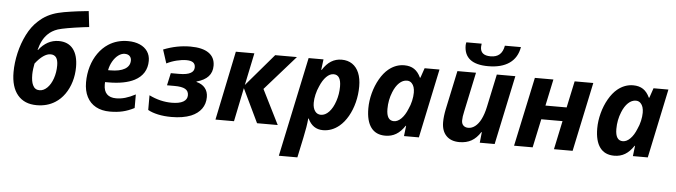

<svg xmlns="http://www.w3.org/2000/svg" viewBox="-56 -1025 5321 1512"><g transform="rotate(5 2604.5 -268.5)"><path d="M43.9 -233.9Q43.9 -307.6 62 -386Q80.1 -464.4 114.7 -533Q149.4 -601.6 197.3 -645Q232.9 -678.7 271.5 -698.5Q310.1 -718.3 352.1 -728.8Q394 -739.3 453.1 -747.6Q501 -754.9 567.4 -761.7Q576.7 -762.2 591.8 -764.2L606.4 -639.2L562.5 -634.3Q415 -615.2 361.3 -598.6Q314 -582.5 283.7 -551.8Q237.8 -507.3 217.3 -424.3H220.7Q252 -465.3 291.7 -487.1Q331.5 -508.8 377.9 -508.8Q452.1 -508.8 491.5 -459Q530.8 -409.2 530.8 -316.4Q530.8 -255.4 514.2 -200Q497.6 -144.5 466.6 -100.6Q435.5 -56.6 393.6 -30.3Q331.1 9.8 248 9.8Q149.9 9.8 96.9 -53.5Q43.9 -116.7 43.9 -233.9ZM365.2 -212.9Q381.8 -260.7 381.8 -315.9Q381.8 -357.4 367.2 -378.2Q352.5 -398.9 322.3 -398.9Q295.4 -398.9 264.9 -377.7Q234.4 -356.4 202.6 -315.4Q199.2 -300.8 195.8 -273.9Q192.4 -247.1 192.4 -228Q192.4 -172.9 206.5 -144.5Q222.7 -109.4 259.3 -109.4Q292 -109.4 320.3 -137.2Q348.6 -165 365.2 -212.9Z M619.6 -204.1Q619.6 -269.5 637.2 -328.9Q654.8 -388.2 688 -435.3Q721.2 -482.4 766.1 -511.7Q833.5 -555.7 920.9 -555.7Q974.6 -555.7 1014.4 -538.3Q1054.2 -521 1075.7 -489.3Q1097.2 -457.5 1097.2 -415Q1097.2 -362.3 1072.8 -322.5Q1048.3 -282.7 1000.5 -257.8Q923.8 -218.3 793.9 -218.3H768.6Q768.1 -212.4 768.1 -198.7Q768.1 -148.9 793 -123.8Q817.9 -98.6 866.2 -98.6Q902.3 -98.6 938.5 -109.1Q974.6 -119.6 1018.6 -142.6V-35.2Q970.7 -10.7 926.3 -0.5Q881.8 9.8 826.7 9.8Q761.7 9.8 715.3 -15.6Q668.9 -41 644.3 -89.1Q619.6 -137.2 619.6 -204.1ZM956.5 -405.3Q956.5 -426.8 943.1 -440.2Q929.7 -453.6 904.3 -453.6Q878.4 -453.6 853.5 -435.1Q828.6 -416.5 810.1 -384.5Q791.5 -352.5 784.2 -314H801.3Q876 -314 916.3 -337.9Q956.5 -361.8 956.5 -405.3Z M1126.5 -29.3V-145.5Q1214.4 -102.1 1305.2 -102.1Q1364.7 -102.1 1396.2 -120.1Q1427.7 -138.2 1427.7 -171.9Q1427.7 -205.6 1400.9 -220.7Q1374 -235.8 1316.9 -235.8H1256.8L1278.3 -333.5H1343.8Q1406.7 -333.5 1435.5 -350.6Q1462.4 -365.7 1462.4 -395.5Q1462.4 -421.4 1445.1 -433.8Q1427.7 -446.3 1392.1 -446.3Q1356.9 -446.3 1315.4 -436Q1273.9 -425.8 1236.3 -406.7L1201.7 -513.7Q1255.9 -535.2 1308.1 -545.4Q1360.4 -555.7 1414.6 -555.7Q1509.8 -555.7 1559.3 -521.2Q1608.9 -486.8 1608.9 -420.9Q1608.9 -369.6 1578.6 -336.2Q1548.3 -302.7 1485.8 -285.6V-282.2Q1530.8 -271 1554.2 -241.9Q1577.6 -212.9 1577.6 -170.4Q1577.6 -116.7 1549.3 -77.4Q1521 -38.1 1467.3 -15.6Q1403.8 9.8 1313.5 9.8Q1254.4 9.8 1206.3 -0.7Q1158.2 -11.2 1126.5 -29.3Z M1773.9 -546.4H1920.4L1867.2 -291.5L2085 -546.4H2256.8L2016.1 -273.4L2152.8 0H1989.3L1861.8 -266.1L1807.1 0H1660.6Z M2349.1 -546.4H2466.8L2456.1 -462.9H2460Q2489.7 -510.3 2526.9 -533.4Q2564 -556.6 2610.4 -556.6Q2658.7 -556.6 2693.6 -533.2Q2728.5 -509.8 2747.1 -465.3Q2765.6 -420.9 2765.6 -358.4Q2765.6 -293.9 2750 -232.4Q2734.4 -170.9 2705.6 -120.6Q2676.8 -70.3 2638.7 -38.6Q2580.6 9.3 2510.7 9.3Q2428.7 9.3 2391.1 -72.3H2387.7Q2382.8 -10.7 2362.8 81.5L2329.1 240.2H2182.6ZM2596.7 -229.5Q2615.2 -284.7 2615.2 -344.7Q2615.2 -437 2556.6 -437Q2526.9 -437 2499 -408.9Q2471.2 -380.9 2450.7 -331.5Q2436 -299.8 2428 -264.6Q2419.9 -229.5 2419.9 -199.2Q2419.9 -158.2 2437 -134Q2454.1 -109.9 2483.9 -109.9Q2518.1 -109.9 2548.1 -141.6Q2578.1 -173.3 2596.7 -229.5Z M2852.1 -192.9Q2852.1 -252.4 2868.4 -314Q2884.8 -375.5 2914.3 -427Q2943.8 -478.5 2981 -509.3Q3037.6 -555.7 3105.5 -555.7Q3151.9 -555.7 3183.6 -534.7Q3215.3 -513.7 3235.8 -469.2H3239.7L3266.1 -546.4H3383.8L3268.6 0H3150.9L3160.6 -82H3157.2Q3126 -34.7 3088.6 -12.5Q3051.3 9.8 3003.4 9.8Q2928.7 9.8 2890.4 -42Q2852.1 -93.8 2852.1 -192.9ZM3168 -216.8Q3182.6 -247.6 3190.4 -282.5Q3198.2 -317.4 3198.2 -347.2Q3198.2 -397 3174.8 -420.9Q3160.2 -437 3136.7 -437Q3104 -437 3075.7 -410.4Q3047.4 -383.8 3028.3 -335.9Q3002.4 -272.9 3002.4 -201.7Q3002.4 -109.9 3061 -109.9Q3091.3 -109.9 3119.9 -138.7Q3148.4 -167.5 3168 -216.8Z M3448.2 -136.2Q3448.2 -181.6 3460 -239.3L3525.4 -546.4H3672.4L3606 -233.4Q3596.2 -191.4 3596.2 -162.1Q3596.2 -136.7 3610.6 -122.8Q3625 -108.9 3649.4 -108.9Q3677.7 -108.9 3703.4 -128.9Q3729 -148.9 3748 -186Q3769 -227.1 3781.7 -287.1L3836.9 -546.4H3983.4L3867.7 0H3750L3758.8 -84H3754.9Q3724.6 -36.1 3684.3 -13.4Q3644 9.3 3589.4 9.3Q3522 9.3 3485.1 -29.1Q3448.2 -67.4 3448.2 -136.2ZM3572.3 -753.4Q3572.3 -763.7 3575.7 -778.3H3696.8Q3694.3 -761.2 3694.3 -752Q3694.3 -685.1 3774.9 -685.1Q3820.3 -685.1 3846.2 -708Q3872.1 -731 3880.4 -778.3H4007.3Q3992.7 -693.4 3930.2 -649.7Q3867.7 -606 3762.7 -606Q3667.5 -606 3619.9 -643.3Q3572.3 -680.7 3572.3 -753.4Z M4137.7 -546.4H4284.2L4239.7 -336.4H4407.2L4452.1 -546.4H4599.6L4483.9 0H4336.4L4384.3 -226.1H4216.3L4168 0H4021Z M4661.6 -192.9Q4661.6 -252.4 4678 -314Q4694.3 -375.5 4723.9 -427Q4753.4 -478.5 4790.5 -509.3Q4847.2 -555.7 4915 -555.7Q4961.4 -555.7 4993.2 -534.7Q5024.9 -513.7 5045.4 -469.2H5049.3L5075.7 -546.4H5193.4L5078.1 0H4960.4L4970.2 -82H4966.8Q4935.5 -34.7 4898.2 -12.5Q4860.8 9.8 4813 9.8Q4738.3 9.8 4700 -42Q4661.6 -93.8 4661.6 -192.9ZM4977.5 -216.8Q4992.2 -247.6 5000 -282.5Q5007.8 -317.4 5007.8 -347.2Q5007.8 -397 4984.4 -420.9Q4969.7 -437 4946.3 -437Q4913.6 -437 4885.3 -410.4Q4856.9 -383.8 4837.9 -335.9Q4812 -272.9 4812 -201.7Q4812 -109.9 4870.6 -109.9Q4900.9 -109.9 4929.4 -138.7Q4958 -167.5 4977.5 -216.8Z"/></g></svg>

Font: Viking Open Sans
Style: Bold Italic
Weight: 700
Italic angle: -12°
Foundry: Ascender Corporation
Version: Version 2.000